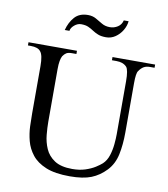

<svg xmlns="http://www.w3.org/2000/svg" viewBox="-94 -948 912 1042"><g transform="rotate(10 361.5 -427.0)"><path d="M712.4 -644.5H687Q666.5 -644.5 652.6 -636.2Q638.7 -627.9 627.4 -610.8Q617.2 -598.6 617.2 -542V-272.5Q617.2 -204.1 605.7 -149.4Q594.2 -94.7 559.1 -57.6Q523.4 -20 478.8 -2.2Q434.1 15.6 360.8 15.6Q279.3 15.6 229 -5.1Q178.7 -25.9 151.9 -60.1Q125 -94.2 114.5 -134.5Q104 -174.8 102.5 -214.6Q101.1 -254.4 101.1 -285.6V-545.4Q101.1 -606.9 84.5 -625.5Q70.3 -644.5 29.8 -644.5H14.6V-662.1H281.7V-644.5H256.8Q236.8 -644.5 226.6 -638.2Q216.3 -631.8 207.5 -618.7Q202.1 -608.9 198.7 -591.1Q195.3 -573.2 195.3 -545.4V-256.3Q195.3 -224.1 199 -184.6Q202.6 -145 218.3 -108.9Q233.9 -72.8 269.3 -49.3Q304.7 -25.9 367.7 -25.9Q407.2 -25.9 438.7 -36.1Q470.2 -46.4 492.4 -60.5Q514.6 -74.7 526.4 -85.4Q547.4 -105 557.1 -135.7Q566.9 -166.5 569.8 -198.5Q572.8 -230.5 572.8 -253.4V-545.4Q572.8 -607.9 559.1 -623.5Q539.6 -644.5 502.4 -644.5H477.5V-662.1H712.4ZM503.4 -868.7H529.8Q527.3 -842.3 512.5 -817.6Q497.6 -793 474.6 -777.3Q451.7 -761.7 423.8 -761.7Q396.5 -761.7 379.2 -768.8Q361.8 -775.9 348.4 -784.9Q335 -793.9 319.3 -801Q303.7 -808.1 279.3 -808.1Q259.8 -808.1 242.2 -793.2Q224.6 -778.3 222.7 -761.7H196.8Q208 -805.2 234.1 -834.5Q260.3 -863.8 307.6 -863.8Q333 -863.8 352.1 -852.8Q371.1 -841.8 390.1 -830.6Q409.2 -819.3 434.6 -819.3Q458.5 -819.3 478 -832Q497.6 -844.7 503.4 -868.7Z"/></g></svg>

Font: BabelStone Roman
Style: Regular
Weight: 400
Designer: Walt Agee, Victor Gaultney, Peter Martin, Debbi Hosken, Becca Hirsbrunner (SIL); Andrew West (BabelStone)
Foundry: BabelStone
Version: Version 16.000